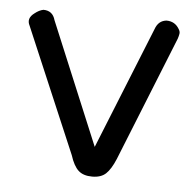

<svg xmlns="http://www.w3.org/2000/svg" viewBox="-40 -477 529 518"><g transform="rotate(5 224.5 -218.5)"><path d="M289.7 -52.9Q278.2 -25.3 264.9 -12.6Q251.7 0 227.6 0Q203.4 0 190.2 -12.1Q177 -24.1 167.8 -52.9L24.1 -390.8Q13.8 -410.3 34.5 -425.3Q46 -434.5 57.5 -436.8Q82.8 -436.8 89.7 -411.5L227.6 -80.5L360.9 -411.5Q369 -434.5 390.8 -436.8Q413.8 -436.8 425.3 -417.2Q429.9 -410.3 428.7 -404Q427.6 -397.7 425.3 -390.8Z"/></g></svg>

Font: Mallanna
Style: Regular
Weight: 400
Designer: Purushoth Kumar Guthula
Foundry: Andhrapradesh Society for Knowledge Networks
Version: Version 1.0.4; ttfautohint (vUNKNOWN) -l 7 -r 28 -G 50 -x 13